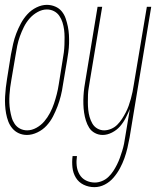

<svg xmlns="http://www.w3.org/2000/svg" viewBox="-24 -548 644 791"><path d="M87 8Q69 8 53.5 1Q38 -6 27 -19Q16 -32 10 -48Q4 -64 1 -81Q-2 -98 -3 -115.5Q-4 -133 -3 -151Q-2 -169 0 -187Q2 -205 5 -223L21 -323Q25 -345 30 -367Q35 -389 43 -410Q51 -431 62 -451.5Q73 -472 89 -489.5Q105 -507 126.5 -517.5Q148 -528 169 -528Q187 -528 203.5 -521Q220 -514 230.5 -501Q241 -488 246.5 -472Q252 -456 255.5 -439Q259 -422 260 -404.5Q261 -387 260.5 -369Q260 -351 257.5 -333Q255 -315 252 -297L235 -197Q232 -175 226.5 -153Q221 -131 213 -110Q205 -89 194.5 -68.5Q184 -48 168 -30.5Q152 -13 130 -2.5Q108 8 87 8ZM88 -11Q107 -11 126 -21.5Q145 -32 158.5 -48Q172 -64 182 -83Q192 -102 198.5 -121.5Q205 -141 210 -160.5Q215 -180 218 -200L234 -300Q237 -316 239 -332Q241 -348 241.5 -363.5Q242 -379 242 -395Q242 -411 240 -426Q238 -441 233.5 -455.5Q229 -470 220.5 -482.5Q212 -495 198.5 -502Q185 -509 169 -509Q150 -509 131 -498.5Q112 -488 98 -472Q84 -456 74.5 -437Q65 -418 58 -398.5Q51 -379 47 -359.5Q43 -340 40 -320L23 -220Q20 -204 18 -188Q16 -172 15 -156.5Q14 -141 14.5 -125Q15 -109 17.5 -94Q20 -79 24 -64.5Q28 -50 36.5 -37.5Q45 -25 58.5 -18Q72 -11 88 -11ZM365 223Q341 223 320.5 213Q300 203 288.5 184Q277 165 274.5 142Q272 119 275 95H293Q290 115 292 134.5Q294 154 303.5 170.5Q313 187 330 195.5Q347 204 367 204Q381 204 396 198Q411 192 422.5 181Q434 170 442.5 157Q451 144 458 130Q465 116 470 102Q475 88 479.5 73.5Q484 59 487 44.5Q490 30 492 15L511 -99Q503 -80 493.5 -61.5Q484 -43 470.5 -27.5Q457 -12 437.5 -2Q418 8 399 8Q382 8 367 0Q352 -8 343.5 -21.5Q335 -35 330 -51Q325 -67 322.5 -84Q320 -101 319.5 -118.5Q319 -136 320 -153.5Q321 -171 323.5 -188.5Q326 -206 329 -223L378 -520H397L347 -220Q345 -205 342 -189Q339 -173 338.5 -157.5Q338 -142 338 -126.5Q338 -111 339.5 -96Q341 -81 345 -66.5Q349 -52 356.5 -39Q364 -26 377 -18.5Q390 -11 405 -11Q419 -11 433.5 -17Q448 -23 459 -34Q470 -45 478.5 -58Q487 -71 494 -84.5Q501 -98 506 -112Q511 -126 515 -140.5Q519 -155 522 -169.5Q525 -184 527 -198L581 -520H599L510 18Q506 40 501 61.5Q496 83 488.5 104Q481 125 470 145.5Q459 166 443.5 184Q428 202 407.5 212.5Q387 223 365 223Z"/></svg>

Font: Iosevka Thin Extended
Style: Italic
Weight: 100
Width: 7
Italic angle: -9°
Monospace: yes
Designer: Belleve Invis
Foundry: Belleve Invis
Version: Version 32.5.0; ttfautohint (v1.8.4)